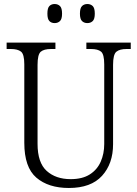

<svg xmlns="http://www.w3.org/2000/svg" viewBox="-20 -926 684 956"><path d="M323 10Q221 10 161 -41.5Q101 -93 101 -215V-606Q101 -656 84.5 -669Q68 -682 34 -682H13V-714H256V-682H234Q199 -682 183 -668.5Q167 -655 167 -603V-210Q167 -116 212.5 -75Q258 -34 332 -34Q390 -34 427 -57.5Q464 -81 481.5 -121Q499 -161 499 -209V-605Q499 -656 483 -669Q467 -682 433 -682H410V-714H631V-682H610Q576 -682 559.5 -668.5Q543 -655 543 -603V-208Q543 -111 488 -50.5Q433 10 323 10ZM415 -811Q399 -811 388.5 -821Q378 -831 378 -858Q378 -886 388.5 -896Q399 -906 415 -906Q431 -906 441.5 -896Q452 -886 452 -858Q452 -831 441.5 -821Q431 -811 415 -811ZM252 -811Q236 -811 226 -821Q216 -831 216 -858Q216 -886 226 -896Q236 -906 252 -906Q268 -906 278.5 -896Q289 -886 289 -858Q289 -831 278.5 -821Q268 -811 252 -811Z"/></svg>

Font: Noto Serif Tamil SemiCondensed Light
Style: Regular
Weight: 300
Width: 4
Designer: Indian Type Foundry, Tom Grace, and the Monotype Design Team
Foundry: Monotype Imaging Inc.
Version: Version 2.004; ttfautohint (v1.8.4.7-5d5b)